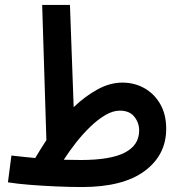

<svg xmlns="http://www.w3.org/2000/svg" viewBox="-20 -741 726 774"><path d="M310 13Q261 13 205.5 10.5Q150 8 99.5 4Q49 0 12 -6L26 -114Q53 -111 76.5 -108.5Q100 -106 122 -104Q144 -141 167 -176L150 -721H262L277 -309Q324 -354 374 -381Q424 -408 473 -408Q523 -408 563 -385Q603 -362 626.5 -320.5Q650 -279 650 -222Q650 -116 563 -51.5Q476 13 310 13ZM463 -295Q435 -295 404.5 -277Q374 -259 343.5 -229.5Q313 -200 286 -165.5Q259 -131 237 -97Q269 -96 306 -96Q426 -96 483.5 -126Q541 -156 541 -215Q541 -246 521.5 -270.5Q502 -295 463 -295Z"/></svg>

Font: Noto Sans Arabic ExtCond SemBd
Style: Regular
Weight: 600
Width: 2
Designer: Monotype Design Team, Nadine Chahine, Nizar Qandah and Khaled Hosny
Foundry: Monotype Imaging Inc.
Version: Version 2.012; ttfautohint (v1.8.4.7-5d5b)